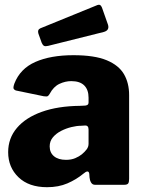

<svg xmlns="http://www.w3.org/2000/svg" viewBox="-20 -770 608 800"><path d="M327 -46Q298 -22 261 -6Q224 10 176 10Q100 10 57 -31.5Q14 -73 14 -136Q14 -194 50.5 -237Q87 -280 154 -304Q221 -328 313 -329L334 -330Q338 -330 343.5 -332.5Q349 -335 349 -344V-363Q349 -396 331 -414Q313 -432 277 -432Q252 -432 227.5 -420.5Q203 -409 187 -379Q183 -372 179 -369.5Q175 -367 162 -369L46 -393Q40 -395 37 -400Q34 -405 40 -422Q64 -484 127.5 -512Q191 -540 286 -540Q374 -540 424.5 -519Q475 -498 496.5 -461Q518 -424 518 -374V-25Q518 -11 514 -5.5Q510 0 497 0H376Q365 0 359.5 -9.5Q354 -19 353 -31L352 -46Q349 -65 327 -46ZM349 -230Q349 -248 334 -247L318 -246Q300 -246 277.5 -240.5Q255 -235 234.5 -224.5Q214 -214 200.5 -198Q187 -182 187 -160Q187 -134 205 -119Q223 -104 255 -104Q277 -104 293.5 -111Q310 -118 321 -127Q333 -137 341 -147.5Q349 -158 349 -171V-230ZM405 -738 430 -667Q437 -644 413 -637L181 -579Q169 -576 163.5 -579Q158 -582 154 -591L140 -630Q135 -646 148 -652L386 -749Q399 -754 405 -738Z"/></svg>

Font: Libre Franklin Thin ExtraBold
Style: Regular
Weight: 800
Version: Version 3.000